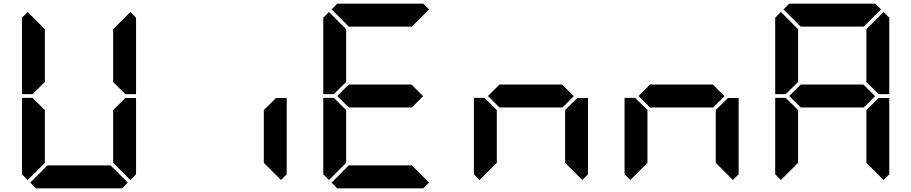

<svg xmlns="http://www.w3.org/2000/svg" viewBox="-20 -1020 4936 1040"><path d="M161 -515 157 -510H99V-924L130 -955L223 -862V-576ZM130 -45 99 -76V-490H157L161 -485L223 -424V-138ZM655 -485 659 -489H717V-76L686 -45L593 -138V-424ZM686 -955 717 -924V-510H659L655 -514L593 -575V-862ZM672 -31 641 0H175L144 -31L237 -124H579Z M1471 -485 1475 -489H1533V-76L1502 -45L1409 -138V-424Z M2209 -562 2272 -499 2211 -438H1869L1807 -500L1869 -562ZM1793 -515 1789 -510H1731V-924L1762 -955L1855 -862V-576ZM1762 -45 1731 -76V-490H1789L1793 -485L1855 -424V-138ZM1776 -969 1807 -1000H2273L2304 -969L2211 -876H1869ZM2304 -31 2273 0H1807L1776 -31L1869 -124H2211Z M3025 -562 3088 -499 3027 -438H2685L2623 -500L2685 -562ZM2578 -45 2547 -76V-490H2605L2609 -485L2671 -424V-138ZM3103 -485 3107 -489H3165V-76L3134 -45L3041 -138V-424Z M3841 -562 3904 -499 3843 -438H3501L3439 -500L3501 -562ZM3394 -45 3363 -76V-490H3421L3425 -485L3487 -424V-138ZM3919 -485 3923 -489H3981V-76L3950 -45L3857 -138V-424Z M4657 -562 4720 -499 4659 -438H4317L4255 -500L4317 -562ZM4241 -515 4237 -510H4179V-924L4210 -955L4303 -862V-576ZM4210 -45 4179 -76V-490H4237L4241 -485L4303 -424V-138ZM4224 -969 4255 -1000H4721L4752 -969L4659 -876H4317ZM4735 -485 4739 -489H4797V-76L4766 -45L4673 -138V-424ZM4766 -955 4797 -924V-510H4739L4735 -514L4673 -575V-862Z"/></svg>

Font: DSEG7 Classic
Style: Bold
Weight: 700
Designer: Keshikan(Twitter:@keshinomi_88pro)
Version: Version 0.46